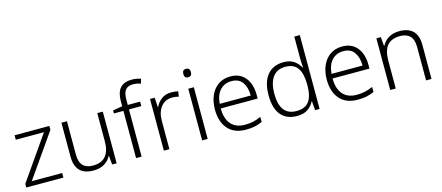

<svg xmlns="http://www.w3.org/2000/svg" viewBox="-52 -1332 4397 1909"><g transform="rotate(-15 2147.0 -377.5)"><path d="M422 0H40V-38L352 -486H62V-532H420V-492L109 -47H422Z M970 -532V0H924L915 -91H912Q890 -47 844.5 -18.5Q799 10 731 10Q544 10 544 -184V-532H601V-189Q601 -112 635.5 -75.5Q670 -39 738 -39Q913 -39 913 -242V-532Z M1354 -486H1227V0H1170V-486H1072V-517L1170 -534V-587Q1170 -765 1329 -765Q1357 -765 1380 -760.5Q1403 -756 1422 -750L1409 -703Q1391 -709 1370.5 -713Q1350 -717 1330 -717Q1276 -717 1251.5 -686Q1227 -655 1227 -587V-532H1354Z M1675 -541Q1714 -541 1747 -533L1738 -480Q1706 -489 1672 -489Q1599 -489 1556 -435Q1513 -381 1513 -292V0H1456V-532H1504L1510 -433H1513Q1533 -478 1574 -509.5Q1615 -541 1675 -541Z M1879 -729Q1918 -729 1918 -686Q1918 -642 1879 -642Q1840 -642 1840 -686Q1840 -729 1879 -729ZM1907 -532V0H1850V-532Z M2285 -542Q2353 -542 2398.5 -510.5Q2444 -479 2467.5 -424Q2491 -369 2491 -298V-259H2111Q2111 -153 2160.5 -96.5Q2210 -40 2302 -40Q2351 -40 2388 -48.5Q2425 -57 2469 -76V-24Q2429 -6 2390 2Q2351 10 2300 10Q2180 10 2116 -63Q2052 -136 2052 -262Q2052 -343 2079.5 -406Q2107 -469 2159 -505.5Q2211 -542 2285 -542ZM2284 -494Q2211 -494 2165.5 -445Q2120 -396 2113 -306H2432Q2432 -390 2395.5 -442Q2359 -494 2284 -494Z M2826 10Q2719 10 2661.5 -58.5Q2604 -127 2604 -261Q2604 -398 2664 -470Q2724 -542 2831 -542Q2898 -542 2939.5 -512.5Q2981 -483 3002 -441H3006Q3005 -464 3003.5 -492.5Q3002 -521 3002 -545V-760H3059V0H3013L3005 -93H3002Q2981 -50 2939 -20Q2897 10 2826 10ZM2833 -39Q2925 -39 2964 -95Q3003 -151 3003 -257V-266Q3003 -376 2964.5 -434.5Q2926 -493 2837 -493Q2751 -493 2707 -432.5Q2663 -372 2663 -260Q2663 -152 2705 -95.5Q2747 -39 2833 -39Z M3436 -542Q3504 -542 3549.5 -510.5Q3595 -479 3618.5 -424Q3642 -369 3642 -298V-259H3262Q3262 -153 3311.5 -96.5Q3361 -40 3453 -40Q3502 -40 3539 -48.5Q3576 -57 3620 -76V-24Q3580 -6 3541 2Q3502 10 3451 10Q3331 10 3267 -63Q3203 -136 3203 -262Q3203 -343 3230.5 -406Q3258 -469 3310 -505.5Q3362 -542 3436 -542ZM3435 -494Q3362 -494 3316.5 -445Q3271 -396 3264 -306H3583Q3583 -390 3546.5 -442Q3510 -494 3435 -494Z M4024 -542Q4115 -542 4163 -495Q4211 -448 4211 -348V0H4155V-344Q4155 -420 4120 -456.5Q4085 -493 4018 -493Q3843 -493 3843 -290V0H3786V-532H3832L3840 -440H3844Q3865 -484 3911 -513Q3957 -542 4024 -542Z"/></g></svg>

Font: Noto Sans Tamil Light
Style: Regular
Weight: 300
Designer: Jelle Bosma - Monotype Design Team
Foundry: Monotype Imaging Inc.
Version: Version 2.004; ttfautohint (v1.8.4.7-5d5b)